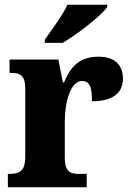

<svg xmlns="http://www.w3.org/2000/svg" viewBox="-20 -786 550 806"><path d="M168 -619V-606H243C306 -643 406 -721 430 -756V-766H263C243 -721 195 -659 168 -619ZM13 0H344V-56H312C276 -56 252 -64 252 -123V-276C252 -356 276 -446 324 -446C359 -446 366 -416 366 -361C446 -361 496 -390 496 -456C496 -509 466 -548 394 -548C320 -548 279 -514 249 -440H244L225 -536H20V-480H24C65 -480 86 -471 86 -412V-128C86 -65 60 -56 17 -56H13Z"/></svg>

Font: Noto Serif Lao SemiCondensed ExtraBold
Style: Regular
Weight: 800
Width: 4
Designer: Monotype Design Team
Foundry: Monotype Imaging Inc.
Version: Version 2.003